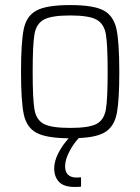

<svg xmlns="http://www.w3.org/2000/svg" viewBox="-20 -538 554 758"><path d="M291 7Q270 29 253.5 61Q237 93 237 118Q237 163 283 163Q292 163 300 162V199Q290 200 274 200Q232 200 213 180Q194 160 194 127Q194 99 209.5 68Q225 37 251 8Q162 7 123.5 -14Q85 -35 74 -86Q63 -137 63 -254Q63 -373 74 -424.5Q85 -476 125 -497Q165 -518 257 -518Q349 -518 388.5 -497Q428 -476 439.5 -424.5Q451 -373 451 -254Q451 -143 441.5 -92.5Q432 -42 399 -19Q366 4 291 7ZM257 -33Q332 -33 361.5 -49Q391 -65 398 -106Q405 -147 405 -254Q405 -361 398 -402.5Q391 -444 361 -460.5Q331 -477 257 -477Q183 -477 153 -460.5Q123 -444 116 -402.5Q109 -361 109 -254Q109 -147 116 -106Q123 -65 152.5 -49Q182 -33 257 -33Z"/></svg>

Font: Saira Semi Condensed ExtraLight
Style: Regular
Weight: 200
Width: 4
Designer: Hector Gatti with collaboration of the Omnibus-Type team
Foundry: Omnibus-Type
Version: Version 1.001; ttfautohint (v1.8)